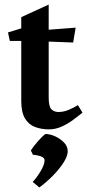

<svg xmlns="http://www.w3.org/2000/svg" viewBox="-20 -550 382 840"><path d="M23 -371 15 -408 73 -426V-475L193 -530V-420L311 -429L300 -364L193 -368V-124Q193 -83.5 205 -71.7Q217 -60 236 -60Q259 -60 282 -70Q305 -80 321 -90L341 -57Q324.1 -43.2 300.4 -25.8Q276.7 -8.3 249.9 3.8Q223 16 194 16Q162 16 134.4 6Q106.8 -3.9 89.9 -30.9Q73 -57.8 73 -108.7V-371ZM179 36Q202 37 223.5 47.5Q245 58 260 73.5Q275 89 276 108Q278 130 258.5 160.5Q239 191 209.5 220.5Q180 250 152 270L123 246Q141 227 157 200Q175 171 175 151Q175 132 124 127L115 108Q126 91 145.5 68.5Q165 46 179 36Z"/></svg>

Font: Buenard
Style: Regular
Weight: 400
Version: Version 2.000